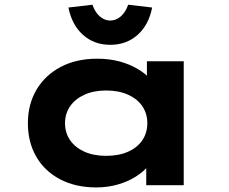

<svg xmlns="http://www.w3.org/2000/svg" viewBox="-20 -793 980 822"><path d="M392.5 9.4Q303 9.4 236.8 -25.6Q170.7 -60.6 135 -122.6Q99.4 -184.6 99.4 -265.3Q99.4 -346.4 136.2 -408.8Q173 -471.2 240 -506.5Q306.9 -541.7 395.5 -541.7Q448.2 -541.7 491.9 -529.9Q535.5 -518 569 -498Q602.6 -478.1 623 -454.9Q643.3 -431.6 648.4 -409.1L609 -405.1V-530.7H766.6V0H606.1V-144.4L639.2 -133.1Q635.9 -108 615 -82.8Q594.1 -57.6 561.1 -36.7Q528.2 -15.9 484.8 -3.2Q441.4 9.4 392.5 9.4ZM434.3 -125.8Q488.6 -125.8 528.4 -143.5Q568.2 -161.3 589.5 -192.9Q610.7 -224.5 610.7 -265.3Q610.7 -306.7 589.5 -338.1Q568.2 -369.5 528.4 -387.5Q488.6 -405.6 434.3 -405.6Q381.1 -405.6 341.5 -387.5Q301.9 -369.5 280.1 -338.1Q258.4 -306.7 258.4 -265.3Q258.4 -224.5 280.1 -192.9Q301.9 -161.3 341.5 -143.5Q381.1 -125.8 434.3 -125.8ZM452.2 -601.1Q383 -601.1 335.3 -643.7Q287.6 -686.4 273 -760.8L375.7 -772.8Q386.4 -741.3 406.9 -723.1Q427.4 -705 452.2 -705Q477 -705 497.5 -723.1Q518 -741.3 528.7 -772.8L631.4 -760.8Q616.9 -686.4 569.1 -643.7Q521.4 -601.1 452.2 -601.1Z"/></svg>

Font: Lexend Tera
Style: Regular
Weight: 400
Designer: Bonnie Shaver-Troup, Thomas Jockin
Foundry: Lexend
Version: Version 1.007